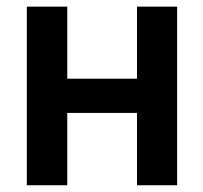

<svg xmlns="http://www.w3.org/2000/svg" viewBox="-20 -550 603 570"><path d="M179.7 -316.4H386.7V-530.3H505.9V0H386.7V-214.8H179.7V0H59.6V-530.3H179.7Z"/></svg>

Font: Pretendard JP SemiBold
Style: Regular
Weight: 600
Designer: Base glyphs from Inter by Rasmus Andersson; Hangeul glyphs from Noto Sans CJK(Source Han Sans) by Jang Soo-young and Kan
Foundry: Kil Hyung-jin
Version: Version 1.309